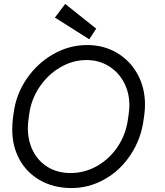

<svg xmlns="http://www.w3.org/2000/svg" viewBox="-20 -930 835 972"><path d="M42 -275Q42 -301 45 -328L49 -357Q61 -452 115 -531Q169 -610 250 -656Q331 -702 421 -702Q505 -702 572 -662.5Q639 -623 676.5 -554Q714 -485 714 -401Q714 -377 711 -353L707 -324Q694 -226 641 -146Q588 -66 508 -21.5Q428 23 338 22Q250 21 182.5 -17.5Q115 -56 78.5 -123Q42 -190 42 -275ZM628 -328 632 -357Q635 -377 635 -397Q635 -461 607 -513.5Q579 -566 529.5 -596Q480 -626 418 -626Q348 -626 285 -589Q222 -552 180 -489.5Q138 -427 128 -353L124 -324Q121 -303 121 -282Q121 -216 148 -164Q175 -112 224 -83Q273 -54 337 -54Q409 -54 472 -90Q535 -126 576.5 -188.5Q618 -251 628 -328ZM258 -841 310 -910 467 -785 432 -731Z"/></svg>

Font: Bellota
Style: Bold Italic
Weight: 700
Italic angle: -7.5°
Designer: Kemie Guaida
Foundry: Kemie Guaida
Version: Version 4.001